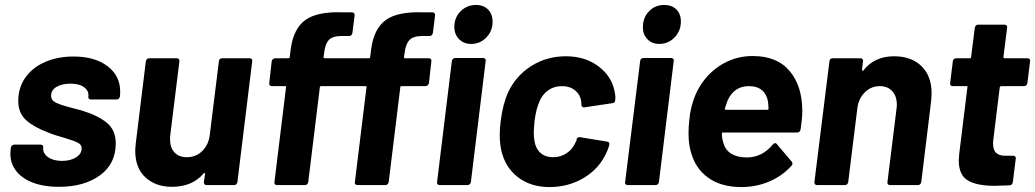

<svg xmlns="http://www.w3.org/2000/svg" viewBox="-20 -750 4194 778"><path d="M23 -142 24 -152Q25 -157 29 -160.5Q33 -164 38 -164H145Q150 -164 153 -160.5Q156 -157 155 -152V-151Q153 -129 174.5 -113.5Q196 -98 231 -98Q266 -98 288.5 -112.5Q311 -127 311 -149Q311 -164 295 -172Q279 -180 242 -191Q195 -204 173 -214Q119 -234 86.5 -262.5Q54 -291 54 -341Q54 -395 83 -436Q112 -477 163 -499Q214 -521 278 -521Q364 -521 415.5 -482Q467 -443 467 -379Q467 -366 466 -359Q465 -354 461.5 -350.5Q458 -347 453 -347H348Q343 -347 340 -350.5Q337 -354 338 -359Q341 -381 321.5 -396Q302 -411 266 -411Q231 -411 209 -398Q187 -385 187 -362Q187 -344 205.5 -334.5Q224 -325 267 -314Q306 -304 318 -300Q379 -281 414 -251.5Q449 -222 449 -169Q449 -86 385 -39.5Q321 7 219 7Q154 7 108 -12Q62 -31 40 -65Q18 -99 23 -142Z M880 -514H992Q997 -514 1000 -510.5Q1003 -507 1002 -502L942 -12Q941 -7 937.5 -3.5Q934 0 929 0H817Q806 0 806 -12L811 -46Q811 -49 809 -49.5Q807 -50 805 -47Q759 7 677 7Q611 7 569.5 -31Q528 -69 528 -139Q528 -148 530 -168L571 -502Q572 -507 575.5 -510.5Q579 -514 584 -514H696Q707 -514 707 -502L670 -203Q669 -197 669 -186Q669 -152 687 -132.5Q705 -113 737 -113Q774 -113 799.5 -138Q825 -163 830 -203L867 -502Q867 -507 871 -510.5Q875 -514 880 -514Z M1821 -641Q1821 -679 1846.5 -704.5Q1872 -730 1909 -730Q1939 -730 1957.5 -711.5Q1976 -693 1976 -662Q1976 -624 1950.5 -598Q1925 -572 1889 -572Q1859 -572 1840 -591.5Q1821 -611 1821 -641ZM1617 -519Q1617 -514 1621 -514H1718Q1723 -514 1726 -510.5Q1729 -507 1728 -502L1718 -413Q1717 -408 1713 -404.5Q1709 -401 1704 -401H1607Q1602 -401 1602 -396L1555 -12Q1554 -7 1550.5 -3.5Q1547 0 1542 0H1428Q1423 0 1420 -3.5Q1417 -7 1418 -12L1465 -396Q1467 -401 1461 -401H1281Q1279 -401 1277.5 -399.5Q1276 -398 1276 -396L1229 -12Q1228 -7 1224.5 -3.5Q1221 0 1216 0H1102Q1097 0 1094 -3.5Q1091 -7 1092 -12L1139 -396Q1141 -401 1135 -401H1081Q1076 -401 1073 -404.5Q1070 -408 1071 -413L1081 -502Q1082 -507 1086 -510.5Q1090 -514 1095 -514H1149Q1154 -514 1154 -519L1158 -551Q1169 -634 1217.5 -669Q1266 -704 1370 -700H1406Q1417 -700 1417 -688L1408 -616Q1407 -611 1403.5 -607.5Q1400 -604 1395 -604H1358Q1326 -603 1312 -587.5Q1298 -572 1294 -539L1291 -519Q1291 -514 1295 -514H1475Q1480 -514 1480 -519L1484 -551Q1495 -634 1543.5 -669Q1592 -704 1696 -700H1732Q1743 -700 1743 -688L1734 -616Q1733 -611 1729.5 -607.5Q1726 -604 1721 -604H1685Q1653 -603 1638.5 -587Q1624 -571 1620 -539ZM1751 -12 1811 -503Q1812 -508 1815.5 -511.5Q1819 -515 1824 -515H1938Q1943 -515 1946 -511.5Q1949 -508 1948 -503L1888 -12Q1887 -7 1883 -3.5Q1879 0 1874 0H1761Q1756 0 1753 -3.5Q1750 -7 1751 -12Z M2011 -142Q2005 -171 2005 -202Q2005 -233 2009 -260Q2017 -327 2039 -376Q2071 -444 2133.5 -483Q2196 -522 2273 -522Q2350 -522 2404 -482Q2458 -442 2470 -381Q2475 -359 2473 -345Q2473 -334 2462 -332L2348 -315H2346Q2337 -315 2336 -325L2335 -341Q2331 -367 2310 -384Q2289 -401 2257 -401Q2226 -401 2202.5 -385Q2179 -369 2167 -341Q2152 -309 2146 -259Q2143 -232 2143 -211Q2143 -191 2146 -177Q2151 -147 2170.5 -130Q2190 -113 2221 -113Q2252 -113 2276.5 -129.5Q2301 -146 2313 -175Q2315 -177 2315.5 -178.5Q2316 -180 2316 -181V-184Q2317 -190 2321.5 -192.5Q2326 -195 2331 -194L2441 -176Q2451 -174 2449 -163Q2445 -147 2439 -135Q2410 -68 2347 -30Q2284 8 2207 8Q2130 8 2078 -32.5Q2026 -73 2011 -142Z M2585 -639Q2585 -679 2610 -704.5Q2635 -730 2671 -730Q2702 -730 2720.5 -712Q2739 -694 2739 -663Q2739 -625 2713.5 -598.5Q2688 -572 2652 -572Q2622 -572 2603.5 -591Q2585 -610 2585 -639ZM2587 -515H2700Q2705 -515 2708 -511.5Q2711 -508 2710 -503L2650 -12Q2649 -7 2645.5 -3.5Q2642 0 2637 0H2523Q2518 0 2515 -3.5Q2512 -7 2513 -12L2574 -503Q2574 -508 2578 -511.5Q2582 -515 2587 -515Z M3224 -225Q3221 -213 3210 -213H2910Q2905 -213 2905 -209Q2905 -189 2912 -168Q2930 -112 3008 -112Q3069 -113 3111 -164Q3116 -170 3121 -170Q3125 -170 3128 -166L3188 -95Q3191 -92 3191 -87Q3191 -82 3187 -78Q3150 -37 3097 -14.5Q3044 8 2984 8Q2901 8 2848 -31Q2795 -70 2778 -140Q2770 -168 2770 -211Q2770 -235 2773 -262Q2777 -316 2799 -368Q2831 -439 2892.5 -481Q2954 -523 3030 -523Q3129 -523 3180 -462Q3231 -401 3231 -299Q3231 -271 3224 -225ZM2928 -342Q2926 -337 2917 -310Q2917 -305 2922 -305H3089Q3094 -305 3094 -310Q3094 -322 3092 -338Q3087 -368 3067.5 -384.5Q3048 -401 3015 -401Q2954 -401 2928 -342Z M3755 -371Q3755 -362 3753 -340L3713 -12Q3712 -7 3708.5 -3.5Q3705 0 3700 0H3586Q3581 0 3578 -3.5Q3575 -7 3576 -12L3613 -311Q3614 -316 3614 -326Q3614 -360 3595.5 -380.5Q3577 -401 3545 -401Q3510 -401 3484.5 -376Q3459 -351 3454 -311L3417 -12Q3416 -7 3412.5 -3.5Q3409 0 3404 0H3291Q3280 0 3280 -12L3341 -502Q3341 -507 3345 -510.5Q3349 -514 3354 -514H3467Q3472 -514 3475 -510.5Q3478 -507 3477 -502L3473 -467Q3473 -464 3474.5 -463Q3476 -462 3478 -464Q3523 -522 3603 -522Q3673 -522 3714 -482Q3755 -442 3755 -371Z M4130 -401H4037Q4033 -401 4031 -396L4005 -184Q4004 -178 4004 -168Q4004 -143 4016 -131Q4028 -119 4053 -119H4086Q4091 -119 4094 -115.5Q4097 -112 4096 -107L4084 -12Q4082 0 4071 1Q4029 3 4011 3Q3938 3 3901.5 -19Q3865 -41 3865 -100Q3865 -108 3867 -128L3900 -396Q3902 -401 3896 -401H3840Q3835 -401 3832 -404.5Q3829 -408 3830 -413L3841 -502Q3841 -507 3845 -510.5Q3849 -514 3854 -514H3910Q3915 -514 3915 -519L3930 -638Q3931 -643 3934.5 -646.5Q3938 -650 3943 -650H4051Q4056 -650 4059 -646.5Q4062 -643 4061 -638L4046 -519Q4046 -514 4051 -514H4144Q4149 -514 4152 -510.5Q4155 -507 4154 -502L4143 -413Q4142 -408 4138.5 -404.5Q4135 -401 4130 -401Z"/></svg>

Font: Barlow
Style: Bold Italic
Weight: 700
Italic angle: -7°
Designer: Jeremy Tribby
Foundry: Tribby Type
Version: Version 1.422